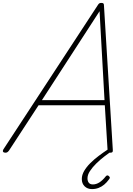

<svg xmlns="http://www.w3.org/2000/svg" viewBox="-63 -1035 915 1319"><path d="M-26 14Q-37 14 -41.5 8Q-46 2 -39 -10L611 -1003Q615 -1009 619.5 -1012Q624 -1015 633 -1015Q643 -1015 647 -1011.5Q651 -1008 651 -1000L712 -5Q713 6 709 10Q705 14 695 14Q685 14 681 10Q677 6 676 -4L657 -312H202L-1 -1Q-7 7 -12.5 10.5Q-18 14 -26 14ZM225 -347H655L621 -958ZM569 264Q538 264 518.5 245Q499 226 499 195Q499 167 515 139.5Q531 112 557 86Q583 60 615 36Q647 12 679 -9L710 -4V0Q684 17 654.5 39.5Q625 62 598.5 88Q572 114 555 140Q538 166 538 190Q538 209 547 220.5Q556 232 575 232Q598 232 620 218Q642 204 664 176Q668 171 674 170Q680 169 686 176Q692 181 691.5 186Q691 191 686 197Q671 218 653 233Q635 248 614 256Q593 264 569 264Z"/></svg>

Font: Playwrite RO Thin
Style: Regular
Weight: 250
Version: Version 1.002